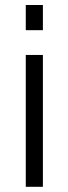

<svg xmlns="http://www.w3.org/2000/svg" viewBox="-20 -735 268 756"><path d="M148.9 -518.6V0.5H81.5V-518.6ZM81.5 -616.2V-715.3H148.9V-616.2Z"/></svg>

Font: AnjaliOldLipi
Style: Regular
Weight: 400
Designer: Kevin & Siji
Foundry: Core : Kevin & Siji
Modification : Hiran Venugopalan
Opentype mlm2 support: Rajeesh Nambiar
New Feature Table : Santhosh
Version: Version 7.1.0+20221109